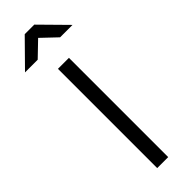

<svg xmlns="http://www.w3.org/2000/svg" viewBox="-353 -943 952 952"><g transform="rotate(-45 123.5 -467.0)"><path d="M85 0H162V-696H85ZM-43 -799H46L124 -874L203 -799H290L157 -934H90Z"/></g></svg>

Font: TitilliumText22L
Style: 400 wt
Weight: 400
Designer: Campivisivi
Foundry: Campivisivi
Version: 1.000